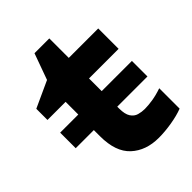

<svg xmlns="http://www.w3.org/2000/svg" viewBox="-200 -786 899 899"><g transform="rotate(-45 250.0 -336.0)"><path d="M10 -231V-334H130V-418H10V-492L141 -552L188 -682H286V-553H481V-418H285V-334H485V-231H285V-219Q285 -181 297.5 -162Q310 -143 329.5 -137.5Q349 -132 369 -132Q391 -132 420.5 -136.5Q450 -141 485 -153V-18Q451 -5 405.5 2.5Q360 10 320 10Q235 10 182.5 -38.5Q130 -87 130 -190V-231Z"/></g></svg>

Font: Noto Sans Mono ExtraCondensed Black
Style: Regular
Weight: 900
Width: 2
Designer: Monotype Design Team
Foundry: Monotype Imaging Inc.
Version: Version 2.014